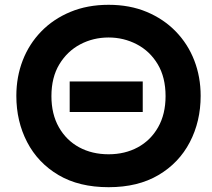

<svg xmlns="http://www.w3.org/2000/svg" viewBox="-20 -766 883 799"><path d="M432 13Q309 13 223.5 -37.5Q138 -88 93 -174.5Q48 -261 48 -367Q48 -446 74.5 -514.5Q101 -583 151.5 -635Q202 -687 273 -716.5Q344 -746 432 -746Q520 -746 590.5 -716.5Q661 -687 711.5 -635Q762 -583 788.5 -514.5Q815 -446 815 -367Q815 -261 770 -174.5Q725 -88 639.5 -37.5Q554 13 432 13ZM432 -610Q368 -610 314 -581.5Q260 -553 227 -498.5Q194 -444 194 -366Q194 -291 225 -236.5Q256 -182 309.5 -153Q363 -124 432 -124Q500 -124 553.5 -153Q607 -182 638 -236.5Q669 -291 669 -366Q669 -444 636.5 -498.5Q604 -553 549.5 -581.5Q495 -610 432 -610ZM270 -427H574V-300H270Z"/></svg>

Font: Kreadon
Style: Bold
Weight: 700
Designer: Reiya WATANABE
Foundry: StudioGnu
Version: Version 1.003; ttfautohint (v1.8.4.7-5d5b);gftools[0.9.32]